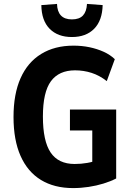

<svg xmlns="http://www.w3.org/2000/svg" viewBox="-20 -949 674 980"><path d="M353 11Q257 11 189 -30.5Q121 -72 85 -153Q49 -234 49 -352Q49 -469 85 -550Q121 -631 190 -673.5Q259 -716 355 -716Q398 -716 436.5 -708Q475 -700 508.5 -685Q542 -670 566 -647L525 -535Q488 -564 447.5 -577Q407 -590 363 -590Q281 -590 240 -534.5Q199 -479 199 -354Q199 -229 238.5 -170.5Q278 -112 361 -112Q394 -112 425.5 -117.5Q457 -123 489 -135L451 -94V-283H337V-390H573V-38Q544 -23 508 -12Q472 -1 432.5 5Q393 11 353 11ZM347 -760Q275 -760 233.5 -802Q192 -844 191 -923L271 -929Q272 -890 291 -870Q310 -850 347 -850Q385 -850 403.5 -870Q422 -890 424 -929L504 -923Q502 -844 460.5 -802Q419 -760 347 -760Z"/></svg>

Font: Nunito Sans 10pt Condensed ExtraBold
Style: Regular
Weight: 800
Width: 3
Designer: Vernon Adams
Foundry: Vernon Adams
Version: Version 3.101;gftools[0.9.27]